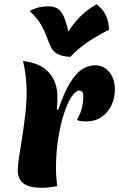

<svg xmlns="http://www.w3.org/2000/svg" viewBox="-20 -887 564 909"><path d="M256 -368Q283 -448 311 -494Q339 -540 369 -559Q399 -578 430 -578Q459 -578 480 -562.5Q501 -547 512.5 -521.5Q524 -496 524 -464Q524 -423 507.5 -388.5Q491 -354 460.5 -333Q430 -312 387 -312Q374 -312 363.5 -313.5Q353 -315 344 -319Q357 -340 365 -367Q373 -394 374 -419Q376 -438 371.5 -448Q367 -458 356 -458Q338 -458 318.5 -428.5Q299 -399 282.5 -348Q266 -297 255.5 -230.5Q245 -164 245 -90Q245 -64 247 -43.5Q249 -23 251 -6Q231 -2 213 0Q195 2 178 2Q118 2 91 -18.5Q64 -39 64 -83Q64 -105 70.5 -145.5Q77 -186 85 -237Q93 -288 99.5 -343.5Q106 -399 106 -450Q106 -489 101.5 -527Q97 -565 89 -598Q171 -589 211.5 -544Q252 -499 252 -427Q252 -416 251.5 -401Q251 -386 249 -369ZM437 -867Q446 -861 459.5 -846.5Q473 -832 484 -808Q495 -784 496 -746Q432 -714 388.5 -683Q345 -652 313 -618Q272 -620 251.5 -632Q231 -644 221 -664.5Q211 -685 201.5 -711.5Q192 -738 174.5 -769.5Q157 -801 120 -835Q148 -849 168 -853Q188 -857 208 -857Q242 -857 260.5 -840.5Q279 -824 292 -782Q305 -740 319 -664L278 -695Q296 -727 316 -756Q336 -785 364.5 -813Q393 -841 437 -867Z"/></svg>

Font: Merienda ExtraBold
Style: Regular
Weight: 800
Designer: Eduardo Rodriguez Tunni
Foundry: Eduardo Rodriguez Tunni
Version: Version 2.001